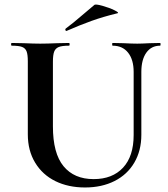

<svg xmlns="http://www.w3.org/2000/svg" viewBox="-20 -815 743 849"><path d="M478 -613Q476 -613 476 -619Q476 -625 478 -625L526 -624Q564 -622 587 -622Q606 -622 642 -624L688 -625Q690 -625 690 -619Q690 -613 688 -613Q649 -613 627 -582Q605 -551 605 -497V-219Q605 -149 574 -96Q543 -43 486.5 -14.5Q430 14 356 14Q282 14 225 -14Q168 -42 135.5 -95.5Q103 -149 103 -221V-544Q103 -574 97.5 -588Q92 -602 77.5 -607.5Q63 -613 32 -613Q29 -613 29 -619Q29 -625 32 -625L85 -624Q131 -622 158 -622Q188 -622 234 -624L285 -625Q288 -625 288 -619Q288 -613 285 -613Q254 -613 239.5 -607Q225 -601 219.5 -586.5Q214 -572 214 -542V-256Q214 -137 261 -80Q308 -23 394 -23Q477 -23 524 -73.5Q571 -124 571 -218V-497Q571 -551 546.5 -582Q522 -613 478 -613ZM274 -678Q270 -678 269 -682.5Q268 -687 271 -689Q300 -710 352 -755Q382 -781 397 -793Q402 -798 432.5 -789.5Q463 -781 486.5 -769.5Q510 -758 498 -756Q436 -741 384.5 -722.5Q333 -704 276 -679Z"/></svg>

Font: Cormorant Garamond
Style: Bold
Weight: 700
Designer: Christian Thalmann (Catharsis Fonts)
Foundry: Catharsis Fonts
Version: Version 4.000